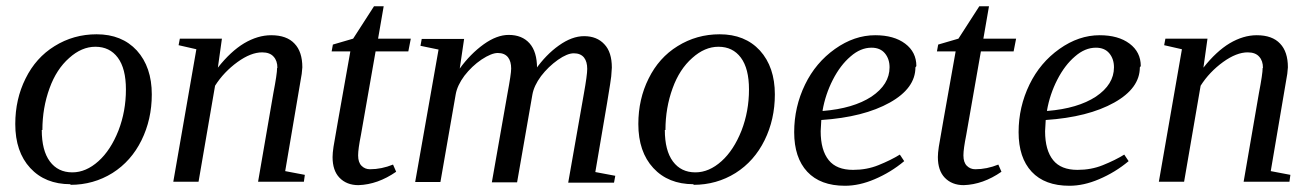

<svg xmlns="http://www.w3.org/2000/svg" viewBox="-20 -583 4202 616"><path d="M116 -166H114Q114 -100 140 -65Q166 -30 212 -30Q256 -30 296 -66Q335 -101 360 -164Q384 -226 384 -296Q384 -363 358 -398Q332 -433 286 -433Q242 -433 202 -397Q161 -361 139 -300Q116 -237 116 -166ZM206 10V8Q125 8 77 -44Q29 -96 29 -185Q29 -265 62 -331Q95 -398 155 -435Q216 -473 290 -473Q371 -473 419 -421Q467 -368 467 -280Q467 -200 434 -133Q401 -66 341 -28Q280 10 206 10Z M869 -365H870Q870 -388 858 -401Q846 -415 821 -415Q785 -415 742 -384Q698 -352 670 -308L617 0H536L610 -425L553 -438L557 -459H692L679 -366Q720 -418 763 -444Q807 -470 850 -470Q900 -470 925 -443Q950 -417 950 -367Q950 -364 948 -346Q947 -341 895 -34L958 -22L955 0H808L857 -284Q869 -346 869 -365Z M1129 -85V-84Q1129 -62 1140 -51Q1151 -40 1167 -40Q1204 -40 1241 -55L1251 -32Q1192 9 1130 11Q1092 11 1069 -13Q1047 -36 1047 -79Q1047 -92 1050 -112Q1053 -132 1104 -418H1044L1048 -440L1113 -459L1180 -563H1211L1193 -459H1298L1290 -418H1185L1138 -150Q1129 -105 1129 -85Z M1703 -364 1698 -360Q1732 -408 1773 -437Q1815 -467 1854 -467Q1895 -467 1919 -441Q1943 -416 1943 -366Q1943 -362 1941 -338Q1940 -321 1890 -31L1954 -19L1950 3H1803L1853 -281Q1864 -342 1864 -362Q1864 -385 1854 -398Q1843 -412 1821 -412Q1800 -412 1770 -391Q1739 -369 1716 -339Q1693 -308 1688 -279L1639 2H1558L1608 -282Q1620 -346 1620 -363Q1620 -386 1610 -399Q1599 -413 1577 -413Q1557 -413 1525 -392Q1494 -371 1470 -340Q1447 -309 1442 -280L1393 1H1312L1387 -424L1329 -436L1333 -458H1469L1455 -363Q1489 -410 1532 -441Q1574 -471 1612 -471Q1655 -471 1679 -444Q1703 -417 1703 -364Z M2115 -166H2113Q2113 -100 2139 -65Q2165 -30 2211 -30Q2255 -30 2295 -66Q2334 -101 2359 -164Q2383 -226 2383 -296Q2383 -363 2357 -398Q2331 -433 2285 -433Q2241 -433 2201 -397Q2160 -361 2138 -300Q2115 -237 2115 -166ZM2205 10V8Q2124 8 2076 -44Q2028 -96 2028 -185Q2028 -265 2061 -331Q2094 -398 2154 -435Q2215 -473 2289 -473Q2370 -473 2418 -421Q2466 -368 2466 -280Q2466 -200 2433 -133Q2400 -66 2340 -28Q2279 10 2205 10Z M2920 -371 2917 -367Q2917 -300 2835 -254Q2751 -207 2615 -198L2613 -162Q2613 -101 2639 -69Q2664 -38 2717 -38Q2761 -38 2798 -53Q2838 -69 2867 -87L2881 -66Q2838 -30 2786 -8Q2737 13 2691 13Q2612 13 2570 -32Q2528 -77 2528 -159Q2528 -240 2563 -312Q2597 -382 2659 -426Q2721 -470 2788 -470Q2848 -470 2884 -443Q2920 -416 2920 -371ZM2619 -228 2620 -227Q2718 -235 2776 -273Q2834 -312 2834 -367Q2834 -394 2819 -412Q2804 -430 2776 -430Q2741 -430 2709 -402Q2676 -374 2652 -327Q2628 -280 2619 -228Z M3071 -85V-84Q3071 -62 3082 -51Q3093 -40 3109 -40Q3146 -40 3183 -55L3193 -32Q3134 9 3072 11Q3034 11 3011 -13Q2989 -36 2989 -79Q2989 -92 2992 -112Q2995 -132 3046 -418H2986L2990 -440L3055 -459L3122 -563H3153L3135 -459H3240L3232 -418H3127L3080 -150Q3071 -105 3071 -85Z M3640 -371 3637 -367Q3637 -300 3555 -254Q3471 -207 3335 -198L3333 -162Q3333 -101 3359 -69Q3384 -38 3437 -38Q3481 -38 3518 -53Q3558 -69 3587 -87L3601 -66Q3558 -30 3506 -8Q3457 13 3411 13Q3332 13 3290 -32Q3248 -77 3248 -159Q3248 -240 3283 -312Q3317 -382 3379 -426Q3441 -470 3508 -470Q3568 -470 3604 -443Q3640 -416 3640 -371ZM3339 -228 3340 -227Q3438 -235 3496 -273Q3554 -312 3554 -367Q3554 -394 3539 -412Q3524 -430 3496 -430Q3461 -430 3429 -402Q3396 -374 3372 -327Q3348 -280 3339 -228Z M4031 -365H4032Q4032 -388 4020 -401Q4008 -415 3983 -415Q3947 -415 3904 -384Q3860 -352 3832 -308L3779 0H3698L3772 -425L3715 -438L3719 -459H3854L3841 -366Q3882 -418 3925 -444Q3969 -470 4012 -470Q4062 -470 4087 -443Q4112 -417 4112 -367Q4112 -364 4110 -346Q4109 -341 4057 -34L4120 -22L4117 0H3970L4019 -284Q4031 -346 4031 -365Z"/></svg>

Font: Libra Serif Modern
Style: Italic
Weight: 400
Italic angle: -12°
Designer: Stefan Peev, Context Ltd
Foundry: Stefan Peev, Context Ltd
Version: Version 1.000